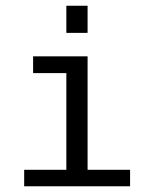

<svg xmlns="http://www.w3.org/2000/svg" viewBox="-20 -651 540 671"><path d="M95.7 -454.1H286.1V-57.6H434.6V0H64.5V-57.6H211.9V-395.5H95.7ZM211.9 -630.9H286.1V-536.1H211.9Z"/></svg>

Font: BabelStone Pseudographica Colour
Style: Regular
Weight: 400
Designer: Andrew West
Foundry: BabelStone
Version: Version 16.0.0